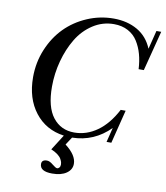

<svg xmlns="http://www.w3.org/2000/svg" viewBox="-96 -757 921 1064"><g transform="rotate(10 364.5 -224.5)"><path d="M270 228Q200.2 228 200.2 186Q200.2 162.1 230 162.1Q245.1 162.1 264.2 178.2Q283.7 194.3 291.5 194.3Q298.8 194.3 304.2 187.7Q309.6 181.2 309.6 169.9Q309.6 164.1 307.9 157.5Q306.2 150.9 300.3 139.9Q294.4 128.9 279.5 117.4Q264.6 106 242.2 96.7L297.4 9.8Q194.3 -4.4 133.8 -82.5Q73.2 -160.6 73.2 -280.3Q73.2 -363.3 104 -437.3Q134.8 -511.2 186.5 -563.7Q238.3 -616.2 309.3 -646.7Q380.4 -677.2 458 -677.2Q534.2 -677.2 591.6 -644.3Q648.9 -611.3 675.8 -545.9L702.1 -650.4H729L670.9 -424.8H641.6Q639.2 -470.2 628.7 -508.3Q618.2 -546.4 598.1 -578.4Q578.1 -610.4 543.9 -628.7Q509.8 -647 464.4 -647Q400.4 -647 346.4 -611.8Q292.5 -576.7 258.1 -519.3Q223.6 -461.9 204.6 -391.1Q185.5 -320.3 185.5 -246.1Q185.5 -131.8 230.2 -74.5Q274.9 -17.1 350.6 -17.1Q419.9 -17.1 479.7 -59.8Q539.6 -102.5 583 -185.5H610.8L563.5 2.9H536.6L557.1 -79.1Q467.8 10.7 344.2 12.7L315.4 56.6Q379.4 105.5 379.4 154.3Q379.4 187 349.9 207.5Q320.3 228 270 228Z"/></g></svg>

Font: Elstob 14pt Medium
Style: Italic
Weight: 500
Italic angle: -20°
Designer: Peter S. Baker
Version: Version 1.015